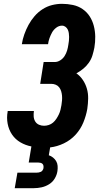

<svg xmlns="http://www.w3.org/2000/svg" viewBox="-20 -763 540 1003"><path d="M57 220 71 139H171Q177 139 182.5 138Q188 137 193.5 134.5Q199 132 202.5 126.5Q206 121 207 116Q208 109 207 103Q206 97 202 93Q198 89 191.5 87.5Q185 86 179 86H130L144 2Q113 -4 86.5 -19.5Q60 -35 43 -60Q26 -85 20 -116.5Q14 -148 20 -180V-183H157V-182Q155 -168 156 -154Q157 -140 164 -128.5Q171 -117 183.5 -111.5Q196 -106 210 -106Q222 -106 234.5 -110Q247 -114 257 -122.5Q267 -131 274.5 -142.5Q282 -154 287.5 -165.5Q293 -177 296 -189.5Q299 -202 301 -214Q303 -226 304 -238.5Q305 -251 304 -263Q303 -275 299.5 -286.5Q296 -298 289 -307Q282 -316 271 -320.5Q260 -325 248 -325H190L208 -439H266Q281 -439 295 -448Q309 -457 317.5 -470.5Q326 -484 330.5 -499Q335 -514 337 -529Q339 -539 340 -549.5Q341 -560 341 -570Q341 -580 339.5 -590Q338 -600 334 -608.5Q330 -617 322 -623Q314 -629 304 -629Q288 -629 274 -618.5Q260 -608 252 -593.5Q244 -579 238.5 -563.5Q233 -548 231 -532H94Q98 -558 107 -583.5Q116 -609 129 -633Q142 -657 160.5 -678.5Q179 -700 202.5 -715Q226 -730 252 -736.5Q278 -743 304 -743Q333 -743 361 -737Q389 -731 411.5 -715.5Q434 -700 448.5 -677.5Q463 -655 470 -628Q477 -601 477.5 -572Q478 -543 473 -514Q469 -494 463 -474Q457 -454 444.5 -436Q432 -418 415 -404Q398 -390 379 -380Q399 -366 413 -345Q427 -324 434 -299.5Q441 -275 440.5 -248Q440 -221 436 -194Q430 -159 415.5 -123.5Q401 -88 375 -59.5Q349 -31 313.5 -14Q278 3 242 7L235 48Q247 52 257 60Q267 68 273.5 79Q280 90 281 103.5Q282 117 280 131Q277 151 266 169.5Q255 188 236.5 199.5Q218 211 197.5 215.5Q177 220 157 220Z"/></svg>

Font: Iosevka SS18 Heavy
Style: Italic
Weight: 900
Italic angle: -9°
Monospace: yes
Designer: Belleve Invis
Foundry: Belleve Invis
Version: Version 25.1.1; ttfautohint (v1.8.4)